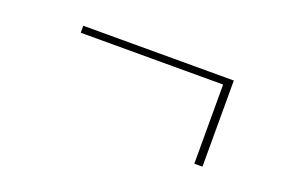

<svg xmlns="http://www.w3.org/2000/svg" viewBox="-46 -471 691 465"><g transform="rotate(20 300.0 -238.0)"><path d="M494 -127H473V-331H106V-349H494Z"/></g></svg>

Font: Iosevka Etoile Thin
Style: Regular
Weight: 100
Designer: Belleve Invis
Foundry: Belleve Invis
Version: Version 22.1.2; ttfautohint (v1.8.4)